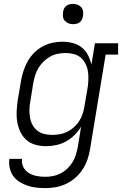

<svg xmlns="http://www.w3.org/2000/svg" viewBox="-20 -742 640 985"><path d="M214 223Q190 223 166.5 220.5Q143 218 121 210.5Q99 203 80 191Q61 179 48 161Q35 143 30 120Q25 97 28 73H93Q90 96 100 115.5Q110 135 128.5 146Q147 157 168.5 161Q190 165 213 165Q233 165 253 161Q273 157 291.5 147.5Q310 138 325.5 123Q341 108 352 90Q363 72 369 52.5Q375 33 379 13L396 -92Q381 -68 361.5 -48.5Q342 -29 318 -16Q294 -3 267.5 2.5Q241 8 216 8Q188 8 161.5 0.5Q135 -7 115.5 -24Q96 -41 84.5 -65.5Q73 -90 68.5 -116.5Q64 -143 65.5 -171.5Q67 -200 71 -228L88 -328Q92 -353 100.5 -378.5Q109 -404 122 -427.5Q135 -451 155 -471Q175 -491 199 -504Q223 -517 249 -522.5Q275 -528 301 -528Q328 -528 354 -521Q380 -514 400 -498Q420 -482 431.5 -459Q443 -436 449 -410L467 -520H586V-462H522L442 23Q438 49 429 75.5Q420 102 404.5 126Q389 150 367 169.5Q345 189 319.5 201Q294 213 267 218Q240 223 214 223ZM249 -50Q268 -50 287.5 -53.5Q307 -57 325 -66Q343 -75 359 -89Q375 -103 386 -120.5Q397 -138 403.5 -157Q410 -176 413 -195L430 -295Q433 -316 433.5 -337.5Q434 -359 430.5 -379Q427 -399 417.5 -417Q408 -435 393 -447.5Q378 -460 357.5 -465Q337 -470 316 -470Q297 -470 276.5 -466Q256 -462 238 -452Q220 -442 204.5 -427Q189 -412 178 -394.5Q167 -377 161 -357.5Q155 -338 151 -318L135 -218Q131 -198 131 -177Q131 -156 134.5 -136.5Q138 -117 147.5 -100Q157 -83 172.5 -71Q188 -59 208 -54.5Q228 -50 249 -50ZM355 -618Q342 -618 331 -622.5Q320 -627 312 -636Q304 -645 303 -657.5Q302 -670 304 -683Q305 -691 309.5 -699.5Q314 -708 321.5 -713Q329 -718 337.5 -720Q346 -722 354 -722Q367 -722 378.5 -717.5Q390 -713 397.5 -704Q405 -695 406.5 -682.5Q408 -670 405 -657Q404 -649 399.5 -640.5Q395 -632 388 -627Q381 -622 372 -620Q363 -618 355 -618Z"/></svg>

Font: Iosevka Etoile Light
Style: Italic
Weight: 300
Italic angle: -9°
Designer: Belleve Invis
Foundry: Belleve Invis
Version: Version 22.1.2; ttfautohint (v1.8.4)